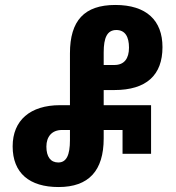

<svg xmlns="http://www.w3.org/2000/svg" viewBox="-20 -744 708 774"><path d="M216 10C338 10 398 -56 398 -186V-220H474V-124H589V-320H398V-381H441C570 -381 635 -441 635 -554C635 -662 570 -724 445 -724C320 -724 262 -661 262 -529V-320H222C102 -320 31 -259 31 -154C31 -46 99 10 216 10ZM398 -482V-533C398 -592 412 -623 449 -623C485 -623 500 -595 500 -552C500 -508 481 -482 441 -482ZM215 -89C184 -89 167 -112 167 -153C167 -193 189 -220 230 -220H262V-179C262 -119 248 -89 215 -89Z"/></svg>

Font: Noto Sans Georgian ExtraCondensed Bold
Style: Regular
Weight: 700
Width: 2
Designer: Monotype Design Team, Akaki Razmadze
Foundry: Google LLC
Version: Version 2.005